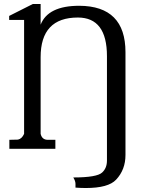

<svg xmlns="http://www.w3.org/2000/svg" viewBox="-20 -747 720 964"><path d="M184 -727H145L26 -667V-647H101V-75Q90 -50 70 -46L27 -45V0H258V-45H220Q191 -45 184 -75V-460Q184 -659 371 -659Q517 -659 517 -465V59Q517 97 493 119Q467 144 348 144Q359 162 359 176Q359 190 359 195Q387 197 411 197Q524 197 563 155Q610 105 610 31V-485Q610 -717 378 -718Q221 -718 184 -623Z"/></svg>

Font: Sawarabi Mincho
Style: Regular
Weight: 400
Version: Version 1.082; ttfautohint (v1.8.4.7-5d5b)